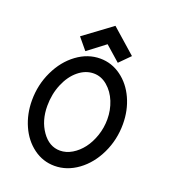

<svg xmlns="http://www.w3.org/2000/svg" viewBox="-158 -1011 1002 1127"><g transform="rotate(20 343.0 -447.5)"><path d="M252.9 -694.8 361.8 -777.8 455.1 -695.8 520 -761.2 368.2 -895 193.8 -766.1ZM312 0Q389.6 0 457.8 -49.8Q525.9 -99.6 566.4 -184.6Q606.9 -269.5 606.9 -367.2Q606.9 -453.1 574 -525.6Q541 -598.1 481.9 -641.1Q422.9 -684.1 351.1 -684.1Q273.9 -684.1 206.1 -634.3Q138.2 -584.5 97.7 -499.5Q57.1 -414.6 57.1 -316.9Q57.1 -231.9 89.4 -159.4Q121.6 -86.9 180.4 -43.5Q239.3 0 312 0ZM345.2 -588.9Q392.1 -588.9 430.9 -555.9Q469.7 -522.9 490.5 -471.4Q511.2 -419.9 511.2 -362.8Q511.2 -309.6 494.4 -260Q477.5 -210.4 450.2 -174.6Q422.9 -138.7 386.5 -116.9Q350.1 -95.2 312 -95.2Q244.1 -95.2 198.5 -160.2Q152.8 -225.1 152.8 -316.9Q152.8 -390.6 179.2 -453.6Q205.6 -516.6 250 -552.7Q294.4 -588.9 345.2 -588.9Z"/></g></svg>

Font: Comic Neue Angular
Style: Bold
Weight: 700
Designer: Craig Rozynski
Foundry: Craig Rozynski
Version: Version 2.003